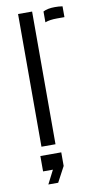

<svg xmlns="http://www.w3.org/2000/svg" viewBox="-88 -643 449 855"><g transform="rotate(-10 136.5 -215.5)"><path d="M171.5 -542.5V-591.5Q191.5 -602 224.5 -602Q232.5 -602 240.8 -601.5Q249 -601 259 -599.5V-550.5H225Q192 -550.5 171.5 -542.5ZM58 0V-600H121.5V0ZM59 171 90.5 109.5H46V40H140.5V101.5L103.5 171Z"/></g></svg>

Font: Big Shoulders Stencil Text Light
Style: Regular
Weight: 300
Designer: Patric King
Foundry: XO Type Co
Version: Version 1.000